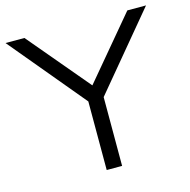

<svg xmlns="http://www.w3.org/2000/svg" viewBox="-103 -802 895 903"><g transform="rotate(-15 344.0 -350.0)"><path d="M94 -700H2L307 -334V0H382V-335L686 -700H595L345 -402Z"/></g></svg>

Font: Absans
Style: Regular
Weight: 400
Designer: Valerio Monopoli
Version: Version 1.200;Glyphs 3.2 (3217)